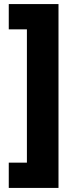

<svg xmlns="http://www.w3.org/2000/svg" viewBox="-20 -754 364 942"><path d="M23 44H112V-610H23V-734H267V168H23Z"/></svg>

Font: Noto Sans Cherokee Black
Style: Regular
Weight: 900
Designer: Monotype Design Team
Foundry: Monotype Imaging Inc.
Version: Version 2.001; ttfautohint (v1.8.4.7-5d5b)